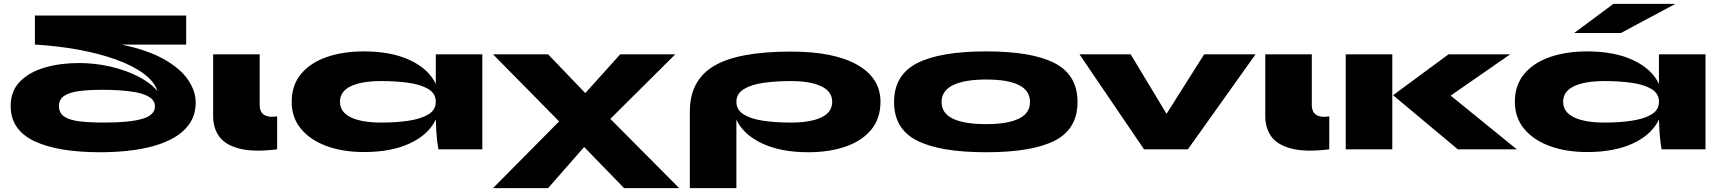

<svg xmlns="http://www.w3.org/2000/svg" viewBox="-20 -770 8859 990"><path d="M498 15Q276 15 155.5 -43Q35 -101 35 -224Q35 -300 82.5 -349Q130 -398 210.5 -421.5Q291 -445 388 -445Q470 -445 550 -426.5Q630 -408 694 -375Q758 -342 792 -300Q776 -350 720 -391Q664 -432 578 -463Q492 -494 386 -513.5Q280 -533 163 -540H160V-690H940V-540H607Q742 -512 826.5 -464Q911 -416 950 -358Q989 -300 989 -243Q989 -182 961 -138Q933 -94 884.5 -64.5Q836 -35 773.5 -17.5Q711 0 640 7.5Q569 15 498 15ZM518 -138Q650 -138 714.5 -157.5Q779 -177 779 -221Q779 -251 751.5 -268.5Q724 -286 681.5 -294Q639 -302 592.5 -304.5Q546 -307 508 -307Q440 -307 389.5 -300.5Q339 -294 311.5 -276Q284 -258 284 -224Q284 -187 312 -168.5Q340 -150 392.5 -144Q445 -138 518 -138Z M1409 0Q1286 15 1213.5 -4Q1141 -23 1110 -66.5Q1079 -110 1079 -170V-490H1319V-230Q1319 -191 1343 -177Q1367 -163 1409 -170Z M1857 14Q1749 14 1665 -16.5Q1581 -47 1532.5 -105Q1484 -163 1484 -245Q1484 -331 1532.5 -389Q1581 -447 1665 -476Q1749 -505 1857 -505Q1998 -505 2094.5 -459.5Q2191 -414 2227 -337V-490H2467V0H2241Q2239 -6 2234 -44.5Q2229 -83 2227 -154Q2191 -77 2095 -31.5Q1999 14 1857 14ZM1947 -138Q2023 -138 2086.5 -147.5Q2150 -157 2188.5 -180Q2227 -203 2227 -245Q2227 -288 2188.5 -311Q2150 -334 2086.5 -343Q2023 -352 1947 -352Q1845 -352 1789 -325.5Q1733 -299 1733 -245Q1733 -192 1789 -165Q1845 -138 1947 -138Z M2522 -490H2806L2998 -290L3178 -490H3462L3127 -157L3482 200H3198L2992 -12L2806 200H2522L2863 -144Z M4147 15Q4006 15 3909.5 -30.5Q3813 -76 3777 -153V200H3537V-195Q3537 -356 3661.5 -430Q3786 -504 4058 -504Q4280 -504 4400 -436Q4520 -368 4520 -245Q4520 -159 4472 -101Q4424 -43 4339.5 -14Q4255 15 4147 15ZM4057 -138Q4159 -138 4215 -164.5Q4271 -191 4271 -245Q4271 -298 4215 -325Q4159 -352 4057 -352Q3981 -352 3917.5 -343Q3854 -334 3815.5 -310.5Q3777 -287 3777 -245Q3777 -203 3815.5 -179.5Q3854 -156 3917.5 -147Q3981 -138 4057 -138Z M5065 15Q4827 15 4708.5 -45Q4590 -105 4590 -244Q4590 -383 4708.5 -444Q4827 -505 5065 -505Q5302 -505 5419 -444Q5536 -383 5536 -244Q5536 -105 5419 -45Q5302 15 5065 15ZM5065 -130Q5175 -130 5233 -158Q5291 -186 5291 -244Q5291 -360 5065 -360Q4953 -360 4894 -331Q4835 -302 4835 -244Q4835 -186 4893.5 -158Q4952 -130 5065 -130Z M6454 -490 6105 0H5879L5546 -490H5810L5995 -183L6189 -490Z M6834 0Q6711 15 6638.5 -4Q6566 -23 6535 -66.5Q6504 -110 6504 -170V-490H6744V-230Q6744 -191 6768 -177Q6792 -163 6834 -170Z M6919 -490H7159V0H6919ZM7767 -490 7460 -277 7801 0H7497L7163 -279L7449 -490Z M8164 14Q8056 14 7972 -16.5Q7888 -47 7839.5 -105Q7791 -163 7791 -245Q7791 -331 7839.5 -389Q7888 -447 7972 -476Q8056 -505 8164 -505Q8305 -505 8401.5 -459.5Q8498 -414 8534 -337V-490H8774V0H8548Q8546 -6 8541 -44.5Q8536 -83 8534 -154Q8498 -77 8402 -31.5Q8306 14 8164 14ZM8254 -138Q8330 -138 8393.5 -147.5Q8457 -157 8495.5 -180Q8534 -203 8534 -245Q8534 -288 8495.5 -311Q8457 -334 8393.5 -343Q8330 -352 8254 -352Q8152 -352 8096 -325.5Q8040 -299 8040 -245Q8040 -192 8096 -165Q8152 -138 8254 -138ZM8097 -600 8299 -750H8619L8338 -600Z"/></svg>

Font: Syne ExtraBold
Style: Regular
Weight: 800
Designer: Lucas Descroix
Foundry: Bonjour Monde
Version: Version 2.200; ttfautohint (v1.8.4)